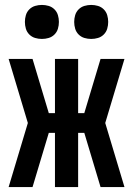

<svg xmlns="http://www.w3.org/2000/svg" viewBox="-20 -759 540 779"><path d="M485 0H388L322 -220H297V0H203V-220H178L112 0H15L93 -260L15 -520H112L178 -300H203V-520H297V-300H322L388 -520H485L407 -260ZM350 -601Q336 -601 322.5 -605Q309 -609 299 -619Q289 -629 285 -642.5Q281 -656 281 -670Q281 -684 285 -697.5Q289 -711 299 -721Q309 -731 322.5 -735Q336 -739 350 -739Q364 -739 377.5 -735Q391 -731 401 -721Q411 -711 415 -697.5Q419 -684 419 -670Q419 -656 415 -642.5Q411 -629 401 -619Q391 -609 377.5 -605Q364 -601 350 -601ZM150 -601Q136 -601 122.5 -605Q109 -609 99 -619Q89 -629 85 -642.5Q81 -656 81 -670Q81 -684 85 -697.5Q89 -711 99 -721Q109 -731 122.5 -735Q136 -739 150 -739Q164 -739 177.5 -735Q191 -731 201 -721Q211 -711 215 -697.5Q219 -684 219 -670Q219 -656 215 -642.5Q211 -629 201 -619Q191 -609 177.5 -605Q164 -601 150 -601Z"/></svg>

Font: Iosevka Term
Style: Bold
Weight: 700
Monospace: yes
Designer: Belleve Invis
Foundry: Belleve Invis
Version: Version 30.0.1